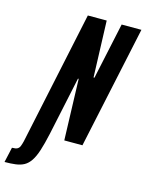

<svg xmlns="http://www.w3.org/2000/svg" viewBox="-228 -766 792 1042"><g transform="rotate(15 168.0 -245.5)"><path d="M-98 197 -79 112Q-58 112 -48.5 106.5Q-39 101 -34.5 89.5Q-30 78 -26 62L133 -688H239L250 -371H255L323 -688H434L287 0H185L174 -343H170L100 -14Q87 45 74.5 83.5Q62 122 46.5 145Q31 168 11 179Q-9 190 -36 193.5Q-63 197 -98 197Z"/></g></svg>

Font: Saira UltraCondensed ExtraBold
Style: Italic
Weight: 800
Width: 1
Italic angle: -12°
Designer: Hector Gatti with collaboration of the Omnibus-Type team
Foundry: Omnibus-Type
Version: Version 1.101